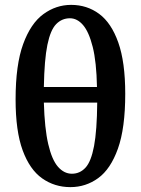

<svg xmlns="http://www.w3.org/2000/svg" viewBox="-20 -754 578 788"><path d="M269 14Q204 14 153 -22Q102 -58 73 -137Q44 -216 44 -346Q44 -488 75 -573Q106 -658 158 -696Q210 -734 272 -734Q337 -734 387 -697Q437 -660 465.5 -579.5Q494 -499 494 -369Q494 -228 464 -144Q434 -60 383 -23Q332 14 269 14ZM267 -679Q234 -679 210.5 -655Q187 -631 174.5 -570Q162 -509 160 -397H378Q376 -500 360.5 -561.5Q345 -623 321 -651Q297 -679 267 -679ZM275 -41Q308 -41 331 -66Q354 -91 366 -154.5Q378 -218 379 -333H160Q163 -227 178 -162.5Q193 -98 218 -69.5Q243 -41 275 -41Z"/></svg>

Font: Source Serif 4 SmText Semibold
Style: Regular
Weight: 600
Designer: Frank Grießhammer
Foundry: Adobe
Version: Version 4.005;hotconv 1.1.0;makeotfexe 2.6.0